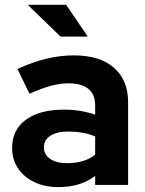

<svg xmlns="http://www.w3.org/2000/svg" viewBox="-20 -758 595 787"><path d="M219.6 9Q163.9 9 120.9 -11.4Q78 -31.9 53.8 -68Q29.6 -104.2 29.6 -151.3Q29.6 -225.9 86.1 -267.2Q142.6 -308.6 242.4 -308.6Q309.8 -308.6 370.1 -288.2V-325.6Q370.1 -371.3 342.2 -393.9Q314.3 -416.5 260 -416.5Q227.3 -416.5 189.1 -406.4Q150.9 -396.2 100.9 -374L51.4 -475.3Q113.3 -503.5 169.6 -517.2Q226 -531 282.8 -531Q388.5 -531 446.8 -480.7Q505.1 -430.3 505.1 -338.4V0H370.1V-36.8Q337.6 -12.8 300.6 -1.9Q263.7 9 219.6 9ZM159.9 -154Q159.9 -124.2 185.8 -106.6Q211.6 -89.1 255.5 -89.1Q289 -89.1 317.8 -97.3Q346.6 -105.6 370.1 -123.5V-198.9Q344.8 -209.1 317.7 -214Q290.6 -218.8 260.2 -218.8Q213.1 -218.8 186.5 -201.6Q159.9 -184.4 159.9 -154ZM228.3 -607.9 93.8 -738.2H251.3L339.8 -607.9Z"/></svg>

Font: Red Hat Display
Style: Regular
Weight: 300
Designer: Pentagram, MCKL
Foundry: Pentagram, MCKL
Version: Version 1.023